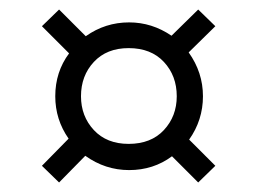

<svg xmlns="http://www.w3.org/2000/svg" viewBox="-20 -547 540 403"><path d="M68 -199 124 -256Q96 -296 96 -345Q96 -396 125 -435L68 -492L104 -527L160 -471Q201 -500 251 -500Q299 -500 340 -472L396 -527L432 -492L376 -437Q406 -395 406 -345Q406 -295 377 -254L432 -199L396 -164L341 -219Q302 -190 251 -190Q201 -190 159 -220L104 -164ZM351 -345Q351 -388 324 -417Q297 -446 250 -446Q204 -446 177 -417Q150 -388 150 -345Q150 -303 177 -274Q204 -245 250 -245Q297 -245 324 -274Q351 -303 351 -345Z"/></svg>

Font: Vazir Code FD
Style: Code-FD
Weight: 400
Foundry: DejaVu fonts team - Redesigned by Saber Rastikerdar
Version: Version 1.1.2